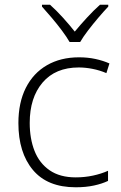

<svg xmlns="http://www.w3.org/2000/svg" viewBox="-20 -784 515 814"><path d="M301 10Q181 10 119.5 -63.5Q58 -137 58 -262Q58 -349 89.5 -411.5Q121 -474 179 -507.5Q237 -541 315 -541Q352 -541 384.5 -534Q417 -527 444 -515L431 -474Q403 -486 372.5 -492Q342 -498 314 -498Q215 -498 160.5 -434Q106 -370 106 -263Q106 -196 126.5 -144Q147 -92 190.5 -62Q234 -32 301 -32Q339 -32 374 -39.5Q409 -47 438 -60V-17Q413 -5 378.5 2.5Q344 10 301 10ZM275 -606Q263 -627 242.5 -654.5Q222 -682 199 -709Q176 -736 158 -756V-764H192Q219 -740 247 -709Q275 -678 297 -650Q320 -678 348.5 -709Q377 -740 404 -764H439V-756Q420 -736 397 -709Q374 -682 353 -654.5Q332 -627 320 -606Z"/></svg>

Font: Noto Kufi Arabic ExtraLight
Style: Regular
Weight: 200
Designer: Monotype Design Team, David Williams, Khaled Hosny
Foundry: Google LLC
Version: Version 2.109; ttfautohint (v1.8.4.7-5d5b)